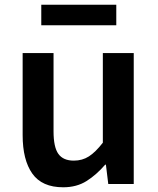

<svg xmlns="http://www.w3.org/2000/svg" viewBox="-20 -780 669 814"><path d="M248 14Q158 14 117 -44Q76 -102 76 -207V-555H207V-223Q207 -156 227.5 -127.5Q248 -99 293 -99Q329 -99 357 -117Q385 -135 416 -175V-555H547V0H439L429 -82H426Q389 -39 347 -12.5Q305 14 248 14ZM155 -673V-760H473V-673Z"/></svg>

Font: Noto Sans TC SemiBold
Style: Regular
Weight: 600
Designer: Ryoko NISHIZUKA  (kana, bopomofo & ideographs); Paul D. Hunt (Latin, Greek & Cyrillic); Sandoll Communications , Soo-you
Foundry: Adobe
Version: Version 2.004-H2;hotconv 1.0.118;makeotfexe 2.5.65603